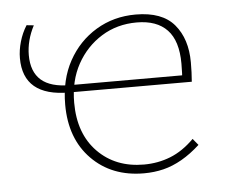

<svg xmlns="http://www.w3.org/2000/svg" viewBox="-39 -457 599 505"><g transform="rotate(-5 260.5 -204.0)"><path d="M322 5Q237 5 184 -49Q131 -103 131 -193Q131 -259 158 -308Q185 -357 231.5 -385Q278 -413 336 -413Q406 -413 438 -375Q470 -337 470 -275Q470 -263 469.5 -249Q469 -235 468 -224H443Q444 -236 444.5 -248.5Q445 -261 445 -274Q445 -334 417.5 -363Q390 -392 337 -392Q285 -392 244 -366.5Q203 -341 179 -297.5Q155 -254 155 -196Q155 -114 202 -66Q249 -18 324 -18Q361 -18 394 -31Q427 -44 457 -74L471 -57Q447 -35 422.5 -21Q398 -7 373.5 -1Q349 5 322 5ZM144 -224Q23 -224 23 -325Q23 -346 29.5 -368.5Q36 -391 48 -410L67 -408Q57 -389 52 -369.5Q47 -350 47 -331Q47 -287 72 -265Q97 -243 149 -243H456V-224Z"/></g></svg>

Font: Ysabeau Office Thin
Style: Regular
Weight: 250
Designer: Christian Thalmann (Catharsis Fonts)
Version: Version 2.001;gftools[0.9.30]; featfreeze: tnum,lnum,ss02